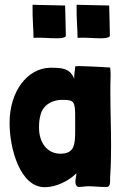

<svg xmlns="http://www.w3.org/2000/svg" viewBox="-20 -780 520 802"><path d="M120 -622C151 -624 188 -620 216 -620C235 -620 250 -622 255 -629C255 -669 252 -740 252 -757L116 -760C115 -699 120 -661 120 -622ZM304 -622C335 -624 372 -620 400 -620C419 -620 434 -622 439 -629C439 -669 436 -740 436 -757L300 -760C299 -699 304 -661 304 -622ZM167 2C214 2 267 -24 299 -56C299 -43 295 -36 295 -21C295 -10 298 -2 307 1C322 1 335 -2 350 -2C371 -2 394 1 415 1H427C439 -1 440 -13 440 -26C440 -30 440 -35 440 -40C443 -83 444 -126 444 -169C444 -244 441 -318 441 -393C441 -417 441 -440 442 -464V-474C442 -482 441 -490 440 -498C397 -501 365 -502 342 -503C337 -503 322 -504 310 -504C301 -504 294 -503 294 -502C294 -486 289 -472 290 -451C271 -497 236 -497 188 -497C94 -494 20 -399 20 -266C20 -159 64 2 167 2ZM232 -138C176 -138 143 -186 143 -246C143 -263 144 -282 149 -299C156 -332 187 -363 242 -363C290 -363 294 -355 294 -291C294 -276 294 -258 294 -236C294 -175 291 -138 232 -138Z"/></svg>

Font: HEYCLAY
Style: Regular
Weight: 400
Designer: Marcelo Magalhaes
Foundry: Marcelo Magalhães
Version: Version 1.300;hotconv 1.0.109;makeotfexe 2.5.65596